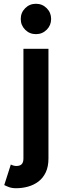

<svg xmlns="http://www.w3.org/2000/svg" viewBox="-20 -765 327 1012"><path d="M37.1 102.1 2.4 210.4Q11.5 215.3 27.2 221.2Q43 227.1 64.9 227.1Q97.4 227.1 127.8 218.6Q158.2 210.2 182.6 191.8Q207 173.3 221.2 143.3Q235.4 113.3 235.4 70.3V0V-67.4V-507.8H103.5V-67.4V0V70.3Q103.5 80.3 101.3 87.8Q99.1 95.2 94.5 100.2Q89.8 105.2 82.6 107.5Q75.4 109.9 64.9 109.9Q58.6 109.9 50.2 107.4Q41.7 105 37.1 102.1ZM89.4 -665Q89.4 -631.6 112.7 -608.3Q136 -585 169.4 -585Q202.9 -585 226.2 -608.3Q249.5 -631.6 249.5 -665Q249.5 -698.5 226.2 -721.8Q202.9 -745.1 169.4 -745.1Q136 -745.1 112.7 -721.8Q89.4 -698.5 89.4 -665Z"/></svg>

Font: Giphurs
Style: Regular
Weight: 400
Version: Version 2.010